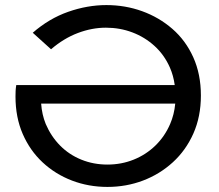

<svg xmlns="http://www.w3.org/2000/svg" viewBox="-20 -728 863 756"><path d="M403 8Q329 8 263.5 -17Q198 -42 148 -88.5Q98 -135 69.5 -200.5Q41 -266 41 -348Q41 -359 41.5 -370Q42 -381 44 -393H668Q663 -430 649 -462Q627 -512 588.5 -547Q550 -582 501 -600.5Q452 -619 397 -619Q342 -619 286.5 -598Q231 -577 181 -534L109 -599Q173 -655 248.5 -681.5Q324 -708 399 -708Q473 -708 539.5 -684Q606 -660 658.5 -614.5Q711 -569 741 -502.5Q771 -436 771 -352Q771 -269 741.5 -202.5Q712 -136 660.5 -89Q609 -42 543 -17Q477 8 403 8ZM142 -320Q145 -277 160 -240Q181 -191 216.5 -155Q252 -119 300 -99.5Q348 -80 403 -80Q458 -80 506.5 -99.5Q555 -119 592 -155Q629 -191 650 -240Q666 -277 670 -320Z"/></svg>

Font: Montserrat Z Med
Style: Regular
Weight: 500
Designer: Julieta Ulanovsky
Foundry: Julieta Ulanovsky
Version: Version 8.000